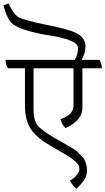

<svg xmlns="http://www.w3.org/2000/svg" viewBox="-58 -955 624 1139"><path d="M141 -550V-302Q141 -241 165.5 -210.5Q190 -180 275 -131Q384 -71 397.5 -58Q411 -45 424.5 -31.5Q438 -18 444 -6Q458 24 458 55.5Q458 87 442.5 111Q427 135 395 164Q372 146 357 116Q383 103 398 82.5Q413 62 413 49.5Q413 37 411 31Q409 25 403 18Q397 11 391.5 5Q386 -1 375.5 -8.5Q365 -16 357 -21.5Q349 -27 334 -36Q319 -45 309.5 -50.5Q300 -56 281.5 -67Q263 -78 237.5 -93Q212 -108 191.5 -122.5Q171 -137 143 -166Q90 -222 90 -331V-550H-10Q-25 -569 -25 -600H385Q405 -631 405 -670Q405 -697 356.5 -715.5Q308 -734 245.5 -743Q183 -752 114.5 -770.5Q46 -789 15.5 -814.5Q-15 -840 -38 -922L-8 -935Q25 -868 53.5 -852Q82 -836 217.5 -808Q353 -780 393 -760Q449 -731 449 -680Q449 -644 427 -600H531Q546 -582 546 -550H431V-317Q431 -240 330 -195Q309 -216 301 -248Q378 -275 378 -327V-550Z"/></svg>

Font: Karma Light
Style: Regular
Weight: 300
Designer: Joana Correia
Foundry: Indian Type Foundry
Version: Version 1.202;PS 1.0;hotconv 1.0.78;makeotf.lib2.5.61930; tt